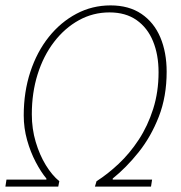

<svg xmlns="http://www.w3.org/2000/svg" viewBox="-26 -692 670 712"><path d="M-6 0 -2 -26H146V-30Q126 -54 106.5 -91Q87 -128 74.5 -172.5Q62 -217 62 -264Q62 -351 86.5 -425.5Q111 -500 155 -555Q199 -610 257.5 -641Q316 -672 384 -672Q452 -672 498.5 -640.5Q545 -609 568.5 -553.5Q592 -498 592 -426Q592 -334 563 -259.5Q534 -185 488 -127.5Q442 -70 392 -30V-26H538L534 0H326L332 -20Q373 -46 414 -84.5Q455 -123 488.5 -174Q522 -225 542 -288Q562 -351 562 -424Q562 -489 541.5 -539Q521 -589 480.5 -617.5Q440 -646 380 -646Q319 -646 266.5 -617Q214 -588 174.5 -536.5Q135 -485 113.5 -416.5Q92 -348 92 -268Q92 -214 106.5 -165.5Q121 -117 144 -79.5Q167 -42 194 -20L190 0Z"/></svg>

Font: Source Sans 3 ExtraLight
Style: Italic
Weight: 250
Italic angle: -11°
Designer: Paul D. Hunt
Foundry: Adobe
Version: Version 3.046;hotconv 1.0.118;makeotfexe 2.5.65603